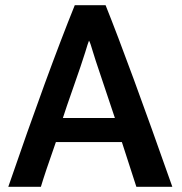

<svg xmlns="http://www.w3.org/2000/svg" viewBox="-20 -716 702 742"><path d="M646 6H507L451 -167H196Q153 -45 138 6H12Q164 -436 269 -696H388Q477 -474 646 6ZM424 -260 350 -481Q345 -496 339.5 -514.5Q334 -533 330.5 -543.5Q327 -554 324 -559Q320 -550 309 -513Q295 -468 264.5 -381.5Q234 -295 223 -260Z"/></svg>

Font: Repo
Style: DemiBold
Weight: 600
Designer: Stefan Peev
Foundry: Context Ltd
Version: Version 001.000